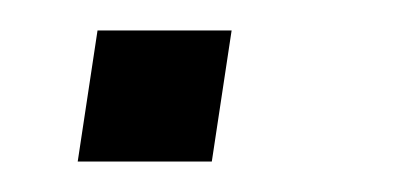

<svg xmlns="http://www.w3.org/2000/svg" viewBox="-20 -106 268 126"><path d="M31 0 44 -86H132L119 0Z"/></svg>

Font: Nunito Sans 7pt Condensed Light
Style: Italic
Weight: 300
Width: 3
Italic angle: -9°
Designer: Vernon Adams
Foundry: Vernon Adams
Version: Version 3.101;gftools[0.9.27]